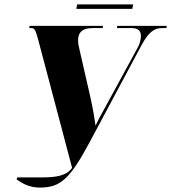

<svg xmlns="http://www.w3.org/2000/svg" viewBox="-20 -831 774 868"><path d="M325 -791H578L582 -811H329ZM55 -20C79 -3 111 17 160 17C253 17 296 -20 390 -197L621 -629C653 -688 679 -704 712 -704H732L734 -714H510L509 -704H575C606 -704 617 -690 617 -669C617 -657 614 -635 602 -615L449 -334C433 -306 421 -283 412 -263C408 -292 400 -341 389 -390L340 -604C336 -620 333 -635 333 -649C333 -683 350 -704 398 -704H444L446 -714H114L112 -704H122C138 -704 141 -692 152 -654L306 -72C280 -36 233 -29 171 -29H58Z"/></svg>

Font: Noto Serif Display Condensed Black
Style: Italic
Weight: 900
Width: 3
Italic angle: -12°
Designer: Monotype Design Team
Foundry: Monotype Imaging Inc.
Version: Version 2.009